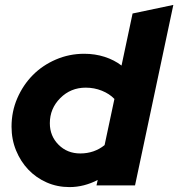

<svg xmlns="http://www.w3.org/2000/svg" viewBox="-20 -755 726 782"><path d="M373 0 378 -22Q351 -8 322 -0.5Q293 7 263 7Q213 7 170 -12Q127 -31 95.5 -64Q64 -97 45.5 -142Q27 -187 27 -239Q27 -301 50.5 -355Q74 -409 113.5 -449Q153 -489 207.5 -512.5Q262 -536 323 -536Q367 -536 406 -523.5Q445 -511 475 -488L520 -700L686 -735L530 0ZM183 -253Q183 -201 218.5 -165.5Q254 -130 307 -130Q335 -130 360 -138.5Q385 -147 406 -164L446 -352Q426 -373 395 -385.5Q364 -398 329 -398Q268 -398 225.5 -355.5Q183 -313 183 -253Z"/></svg>

Font: Red Hat Display Black
Style: Italic
Weight: 900
Italic angle: -12°
Designer: Pentagram / MCKL
Foundry: Pentagram / MCKL
Version: Version 1.003; Red Hat Display Black Italic